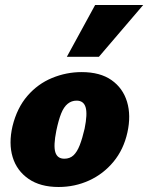

<svg xmlns="http://www.w3.org/2000/svg" viewBox="-20 -731 592 767"><path d="M214 16Q141 16 94 -16.5Q47 -49 30.5 -103.5Q14 -158 30 -227Q48 -300 89.5 -348Q131 -396 188 -419.5Q245 -443 306 -443Q380 -443 425.5 -411Q471 -379 487.5 -324.5Q504 -270 489 -202Q474 -134 433.5 -85Q393 -36 336 -10Q279 16 214 16ZM237 -97Q259 -97 273.5 -110.5Q288 -124 298.5 -151Q309 -178 318 -217Q330 -276 322 -302.5Q314 -329 286 -329Q266 -329 250.5 -316.5Q235 -304 224.5 -278Q214 -252 205 -209Q193 -149 201 -123Q209 -97 237 -97ZM247 -504 360 -711H552L375 -504Z"/></svg>

Font: Ysabeau Black
Style: Italic
Weight: 900
Italic angle: -12°
Version: Version 2.000;gftools[0.9.27.dev2+g8671c4b]